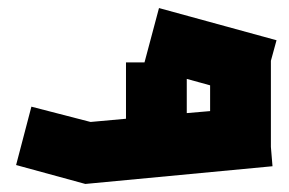

<svg xmlns="http://www.w3.org/2000/svg" viewBox="-20 -457 717 477"><path d="M192 0 20 -47 58 -192 205 -154 293 -162V-302H339L375 -437L667 -357L653 -306V-92L657 -44L192 0ZM444 -261V-176L502 -181V-245Z"/></svg>

Font: Blaka Ink
Style: Regular
Weight: 400
Designer: Mohamed Gaber
Foundry: Kief Type Foundry
Version: Version 1.003; ttfautohint (v1.8.4.7-5d5b)